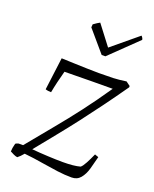

<svg xmlns="http://www.w3.org/2000/svg" viewBox="-129 -740 660 822"><g transform="rotate(20 201.5 -329.5)"><path d="M298 7Q267 7 233 2.5Q199 -2 163 -8Q140 -12 117.5 -15Q95 -18 75 -20Q62 -4 50 5Q42 4 32.5 -0.5Q23 -5 16 -9Q16 -16 17.5 -25.5Q19 -35 22 -46Q27 -50 36 -52H56Q110 -118 155.5 -173Q201 -228 244 -284.5Q287 -341 334 -410Q286 -410 240.5 -409.5Q195 -409 161 -408.5Q127 -408 115 -408Q108 -383 101.5 -355.5Q95 -328 91 -306Q85 -306 77.5 -307Q70 -308 65 -310L84 -458Q107 -457 138 -456Q169 -455 200 -454Q231 -453 255 -453Q296 -453 320.5 -454Q345 -455 379 -460L398 -446V-440Q356 -380 319.5 -330.5Q283 -281 248.5 -236Q214 -191 177.5 -146Q141 -101 99 -49Q131 -46 171.5 -44Q212 -42 240 -42Q291 -42 319 -50Q327 -56 337.5 -75.5Q348 -95 359 -120L376 -114Q369 -85 361 -57Q353 -29 338 -11Q323 7 298 7ZM240 -530 158 -626 159 -640Q177 -653 187 -658L255 -569L372 -666Q374 -665 377.5 -659.5Q381 -654 381 -650L257 -530Z"/></g></svg>

Font: Labrada Lght
Style: Italic
Weight: 300
Italic angle: -7°
Designer: Mercedes Jáuregui
Foundry: Omnibus-Type Team
Version: Version 1.000; ttfautohint (v1.8.4.7-5d5b)